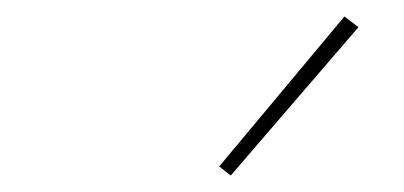

<svg xmlns="http://www.w3.org/2000/svg" viewBox="-20 -787 490 233"><path d="M260 -574 246 -585 398 -767 415 -754Z"/></svg>

Font: Iosevka Etoile Thin Oblique
Style: Regular
Weight: 100
Italic angle: -9°
Designer: Belleve Invis
Foundry: Belleve Invis
Version: Version 15.5.2; ttfautohint (v1.8.4)